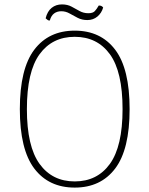

<svg xmlns="http://www.w3.org/2000/svg" viewBox="-20 -839 678 871"><path d="M319 12Q201 12 135.5 -74.5Q70 -161 70 -344Q70 -527 135.5 -613.5Q201 -700 319 -700Q437 -700 502.5 -613.5Q568 -527 568 -344Q568 -161 502.5 -74.5Q437 12 319 12ZM319 -16Q421 -16 478.5 -95.5Q536 -175 536 -344Q536 -514 478.5 -593Q421 -672 319 -672Q217 -672 159.5 -593Q102 -514 102 -344Q102 -175 159.5 -95.5Q217 -16 319 -16ZM448 -805Q441 -780 422 -764Q403 -748 376 -748Q352 -748 332.5 -758Q313 -768 295.5 -778Q278 -788 258 -788Q239 -788 225.5 -778Q212 -768 206 -746Q201 -745 196 -748.5Q191 -752 187 -756Q195 -788 214.5 -803.5Q234 -819 261 -819Q286 -819 304.5 -809Q323 -799 341 -789Q359 -779 381 -779Q401 -779 410 -788.5Q419 -798 428 -814Q435 -814 439.5 -812Q444 -810 448 -805Z"/></svg>

Font: Arima Thin Thin
Style: Regular
Weight: 250
Version: Version 1.100